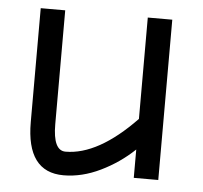

<svg xmlns="http://www.w3.org/2000/svg" viewBox="-45 -597 694 656"><g transform="rotate(5 302.0 -269.0)"><path d="M195.8 -68.8Q307.6 -68.8 436 -202.1V-549.8H520V0H436V-97.2Q385.7 -49.3 322.3 -18.6Q258.8 12.2 195.8 12.2Q68.8 12.2 68.8 -159.2V-549.8H152.8V-159.2Q152.8 -68.8 195.8 -68.8Z"/></g></svg>

Font: Junction Regular
Style: Regular
Weight: 500
Designer: Caroline Hadilaksono
Foundry: Caroline Hadilaksono
Version: Version 1.056